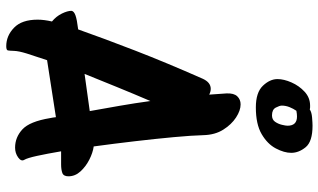

<svg xmlns="http://www.w3.org/2000/svg" viewBox="-228 -774 1045 630"><g transform="rotate(90 295.0 -459.5)"><path d="M132 43Q98 43 71.5 17.5Q45 -8 45 -60Q45 -81 51 -107Q34 -121 25 -139.5Q16 -158 16 -171Q17 -179 30.5 -184Q44 -189 77 -193Q107 -278 146.5 -380Q186 -482 239 -602Q251 -628 272 -628Q281 -628 291 -623Q289 -652 287 -680Q286 -704 296.5 -715Q307 -726 323 -726Q343 -726 366 -711Q389 -696 406 -669Q423 -642 424 -604Q425 -566 430.5 -506.5Q436 -447 444 -378.5Q452 -310 461 -244Q482 -241 504.5 -229.5Q527 -218 543 -200.5Q559 -183 559 -161Q559 -145 548 -141Q537 -137 520 -137H496Q491 -137 486.5 -137Q482 -137 477 -137Q485 -90 492 -58Q499 -26 505 -16Q511 -6 497 4Q483 14 465 14Q431 14 405 -10Q379 -34 368 -101Q366 -110 365 -120L178 -91Q167 -57 156 -24Q148 2 147.5 17Q147 32 146 37.5Q145 43 132 43ZM312 -430Q288 -374 266 -320Q244 -266 223 -214L345 -231Q336 -281 327.5 -330Q319 -379 312 -430ZM333 -776Q284 -776 262 -799Q240 -822 240 -847Q240 -868 251 -893Q262 -918 281.5 -936Q301 -954 327 -954Q330 -954 333 -954Q336 -954 340 -953Q348 -959 366 -960.5Q384 -962 393 -962Q445 -962 463.5 -939.5Q482 -917 482 -892Q482 -869 467.5 -841.5Q453 -814 420.5 -795Q388 -776 333 -776ZM359 -829Q373 -829 380 -839Q387 -849 390 -861.5Q393 -874 393 -880Q393 -911 363 -911Q359 -911 354 -910.5Q349 -910 344 -909Q337 -899 332 -886.5Q327 -874 327 -861Q327 -854 333.5 -841.5Q340 -829 359 -829Z"/></g></svg>

Font: Protest Riot
Style: Regular
Weight: 400
Designer: Octavio Pardo
Foundry: Ashler Design
Version: Version 2.005; ttfautohint (v1.8.4.7-5d5b)